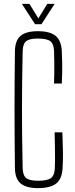

<svg xmlns="http://www.w3.org/2000/svg" viewBox="-20 -965 385 991"><path d="M176 6Q116 6 87 -17.8Q58 -41.5 57 -97Q56 -180.5 55.5 -254.5Q55 -328.5 55 -399.2Q55 -470 55.5 -544Q56 -618 57 -701Q58 -756.5 86.5 -780.2Q115 -804 175 -804Q237.5 -804 266.8 -780.2Q296 -756.5 299 -701Q300.5 -669.5 301 -643.5Q301.5 -617.5 301 -591.5Q300.5 -565.5 299 -534H259Q260 -565.5 260.2 -591.5Q260.5 -617.5 260.2 -643.5Q260 -669.5 259 -701Q257.5 -739.5 239.2 -752.8Q221 -766 175 -766Q133 -766 115.5 -752.8Q98 -739.5 97 -701Q95 -609 94.2 -537Q93.5 -465 93.5 -399.2Q93.5 -333.5 94.2 -261.5Q95 -189.5 97 -97Q98 -59 115.8 -45.5Q133.5 -32 176 -32Q223.5 -32 242.5 -45.5Q261.5 -59 263 -97Q264 -120 264 -145Q264 -170 263.5 -202.8Q263 -235.5 262 -282H302Q304.5 -220.5 305 -180.2Q305.5 -140 303 -97Q300 -41.5 270 -17.8Q240 6 176 6ZM161 -840 93 -945H132L178 -870L224 -945H262L194 -840Z"/></svg>

Font: Big Shoulders Text Thin Thin
Style: Regular
Weight: 250
Version: Version 2.002